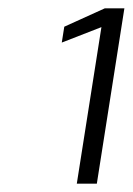

<svg xmlns="http://www.w3.org/2000/svg" viewBox="-20 -882 318 460"><path d="M231 -862 134 -818 128 -780 223 -817 164 -442H212L278 -862Z"/></svg>

Font: Arthouse Owned
Style: Italic
Weight: 400
Italic angle: -10°
Designer: Jeremy Tribby
Foundry: Tribby Type
Version: Version 1.000;PS 001.000;hotconv 1.0.88;makeotf.lib2.5.64775